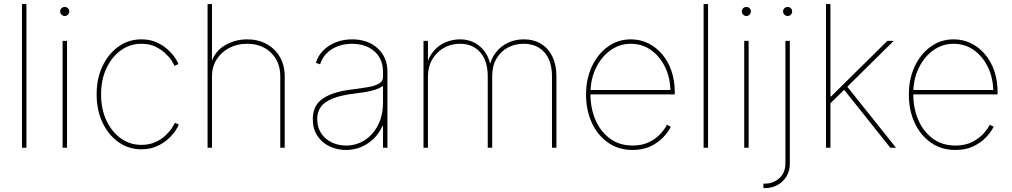

<svg xmlns="http://www.w3.org/2000/svg" viewBox="-20 -748 5125 972"><path d="M113.8 -727.5V0H91.3V-727.5Z M296.9 0V-541H319.3V0ZM308.1 -667Q298.3 -667 291.5 -673.8Q284.7 -680.7 284.7 -689.9Q284.7 -699.7 291.5 -706.3Q298.3 -712.9 308.1 -712.9Q317.4 -712.9 324 -706.3Q330.6 -699.7 330.6 -689.9Q330.6 -680.7 324 -673.8Q317.4 -667 308.1 -667Z M695.8 7.8Q631.3 7.8 580.1 -28.3Q528.8 -64.5 499 -127.4Q469.2 -190.4 469.2 -270.5Q469.2 -350.6 499 -413.3Q528.8 -476.1 580.1 -512.5Q631.3 -548.8 695.8 -548.8Q740.2 -548.8 773.9 -533.2Q807.6 -517.6 831.1 -495.6Q854.5 -473.6 867.4 -453.4Q880.4 -433.1 883.3 -423.8L863.3 -414.6Q860.4 -422.9 848.6 -441.2Q836.9 -459.5 815.9 -479Q794.9 -498.5 765.1 -512.5Q735.4 -526.4 695.8 -526.4Q638.2 -526.4 592 -493.2Q545.9 -460 518.8 -402.3Q491.7 -344.7 491.7 -270.5Q491.7 -195.8 518.8 -137.9Q545.9 -80.1 592 -47.4Q638.2 -14.6 695.8 -14.6Q735.4 -14.6 765.9 -28.3Q796.4 -42 817.4 -61.8Q838.4 -81.5 850.3 -99.9Q862.3 -118.2 865.2 -126.5L885.3 -117.7Q882.3 -107.9 869.1 -87.6Q856 -67.4 832.3 -45.4Q808.6 -23.4 774.4 -7.8Q740.2 7.8 695.8 7.8Z M1053.2 -361.3V0H1030.8V-727.5H1053.2V-423.8H1047.4Q1064.9 -486.3 1116.9 -517.6Q1168.9 -548.8 1231 -548.8Q1287.1 -548.8 1329.8 -525.1Q1372.6 -501.5 1397 -459.5Q1421.4 -417.5 1421.4 -361.3V0H1398.9V-361.3Q1398.9 -435.5 1352.1 -481Q1305.2 -526.4 1231 -526.4Q1180.2 -526.4 1139.9 -505.1Q1099.6 -483.9 1076.4 -446.5Q1053.2 -409.2 1053.2 -361.3Z M1731.9 11.2Q1687 11.2 1648.7 -6.8Q1610.4 -24.9 1586.9 -60.1Q1563.5 -95.2 1563.5 -145.5Q1563.5 -173.8 1572.8 -198.2Q1582 -222.7 1605 -241.9Q1627.9 -261.2 1668.2 -275.1Q1708.5 -289.1 1771 -296.4Q1810.5 -301.3 1844.2 -307.1Q1877.9 -313 1898.4 -324.7Q1918.9 -336.4 1918.9 -357.4V-386.7Q1918.9 -428.7 1899.4 -460Q1879.9 -491.2 1844.7 -508.8Q1809.6 -526.4 1762.7 -526.4Q1722.7 -526.4 1689.5 -513.7Q1656.2 -501 1633.3 -477.8Q1610.4 -454.6 1600.6 -422.4L1579.1 -429.7Q1589.8 -465.8 1616.2 -492.4Q1642.6 -519 1680.4 -533.9Q1718.3 -548.8 1762.7 -548.8Q1803.7 -548.8 1836.7 -536.6Q1869.6 -524.4 1893.1 -502.4Q1916.5 -480.5 1929 -450.9Q1941.4 -421.4 1941.4 -386.7V0H1918.9V-109.9H1916Q1899.9 -73.2 1872.3 -46.4Q1844.7 -19.5 1809.1 -4.2Q1773.4 11.2 1731.9 11.2ZM1731.9 -11.2Q1783.7 -11.2 1826.2 -38.3Q1868.7 -65.4 1893.8 -114.7Q1918.9 -164.1 1918.9 -230V-313Q1908.2 -305.7 1894.5 -299.6Q1880.9 -293.5 1863.3 -289.1Q1845.7 -284.7 1824.5 -281.2Q1803.2 -277.8 1778.3 -274.9Q1705.6 -266.1 1663.6 -249Q1621.6 -231.9 1603.8 -206.3Q1585.9 -180.7 1585.9 -145.5Q1585.9 -104.5 1605.2 -74.5Q1624.5 -44.4 1658 -27.8Q1691.4 -11.2 1731.9 -11.2Z M2124 0V-541H2146.5V-414.1H2138.7Q2149.9 -460.9 2176.3 -490.7Q2202.6 -520.5 2237.5 -534.7Q2272.5 -548.8 2308.6 -548.8Q2369.1 -548.8 2411.9 -511Q2454.6 -473.1 2465.3 -406.2H2456.5Q2465.8 -451.2 2490.7 -482.9Q2515.6 -514.6 2551.8 -531.7Q2587.9 -548.8 2630.9 -548.8Q2682.1 -548.8 2719.2 -526.1Q2756.3 -503.4 2776.6 -461.4Q2796.9 -419.4 2796.9 -361.3V0H2774.4V-361.3Q2774.4 -440.4 2735.6 -483.4Q2696.8 -526.4 2630.9 -526.4Q2586.9 -526.4 2550.8 -507.1Q2514.6 -487.8 2493.2 -450.9Q2471.7 -414.1 2471.7 -361.3V0H2449.2V-361.3Q2449.2 -440.4 2410.9 -483.4Q2372.6 -526.4 2308.6 -526.4Q2262.7 -526.4 2226.1 -505.1Q2189.5 -483.9 2168 -446.8Q2146.5 -409.7 2146.5 -361.3V0Z M3182.6 11.2Q3111.8 11.2 3058.8 -25.6Q3005.9 -62.5 2976.3 -126Q2946.8 -189.5 2946.8 -269Q2946.8 -348.6 2976.6 -411.9Q3006.3 -475.1 3057.6 -512Q3108.9 -548.8 3173.3 -548.8Q3221.7 -548.8 3262.2 -528.6Q3302.7 -508.3 3333 -472.4Q3363.3 -436.5 3379.6 -387.9Q3396 -339.4 3396 -282.7V-270H2958.5V-292.5H3383.3L3374 -283.7Q3374 -351.6 3347.9 -406.5Q3321.8 -461.4 3276.6 -493.9Q3231.4 -526.4 3173.3 -526.4Q3116.7 -526.4 3070.3 -493.2Q3023.9 -460 2996.6 -403.1Q2969.2 -346.2 2969.2 -274.4V-271.5Q2969.2 -199.7 2994.6 -140.9Q3020 -82 3067.9 -46.6Q3115.7 -11.2 3182.6 -11.2Q3231.9 -11.2 3267.1 -29.1Q3302.2 -46.9 3324.5 -71.5Q3346.7 -96.2 3356.4 -116.7L3376 -106.4Q3363.8 -81.1 3338.4 -53.7Q3313 -26.4 3274.2 -7.6Q3235.4 11.2 3182.6 11.2Z M3564.5 -727.5V0H3542V-727.5Z M3747.6 0V-541H3770V0ZM3758.8 -667Q3749 -667 3742.2 -673.8Q3735.4 -680.7 3735.4 -689.9Q3735.4 -699.7 3742.2 -706.3Q3749 -712.9 3758.8 -712.9Q3768.1 -712.9 3774.7 -706.3Q3781.2 -699.7 3781.2 -689.9Q3781.2 -680.7 3774.7 -673.8Q3768.1 -667 3758.8 -667Z M3956.1 -541H3978.5V79.1Q3978.5 117.7 3961.2 145.8Q3943.8 173.8 3915.5 189Q3887.2 204.1 3853.5 204.1H3844.7V181.6H3853.5Q3894 181.6 3925 154.3Q3956.1 127 3956.1 79.1ZM3967.8 -667Q3958 -667 3951.2 -673.8Q3944.3 -680.7 3944.3 -689.9Q3944.3 -699.7 3951.2 -706.3Q3958 -712.9 3967.8 -712.9Q3977.1 -712.9 3983.6 -706.3Q3990.2 -699.7 3990.2 -689.9Q3990.2 -680.7 3983.6 -673.8Q3977.1 -667 3967.8 -667Z M4178.2 -219.7V-259.3H4187L4472.2 -541H4504.4L4261.2 -300.8L4258.3 -297.9ZM4161.6 0V-727.5H4184.1V0ZM4487.3 0 4247.6 -300.8 4264.6 -314.9 4516.1 0Z M4816.9 11.2Q4746.1 11.2 4693.1 -25.6Q4640.1 -62.5 4610.6 -126Q4581.1 -189.5 4581.1 -269Q4581.1 -348.6 4610.8 -411.9Q4640.6 -475.1 4691.9 -512Q4743.2 -548.8 4807.6 -548.8Q4856 -548.8 4896.5 -528.6Q4937 -508.3 4967.3 -472.4Q4997.6 -436.5 5013.9 -387.9Q5030.3 -339.4 5030.3 -282.7V-270H4592.8V-292.5H5017.6L5008.3 -283.7Q5008.3 -351.6 4982.2 -406.5Q4956.1 -461.4 4910.9 -493.9Q4865.7 -526.4 4807.6 -526.4Q4751 -526.4 4704.6 -493.2Q4658.2 -460 4630.9 -403.1Q4603.5 -346.2 4603.5 -274.4V-271.5Q4603.5 -199.7 4628.9 -140.9Q4654.3 -82 4702.1 -46.6Q4750 -11.2 4816.9 -11.2Q4866.2 -11.2 4901.4 -29.1Q4936.5 -46.9 4958.7 -71.5Q4981 -96.2 4990.7 -116.7L5010.3 -106.4Q4998 -81.1 4972.7 -53.7Q4947.3 -26.4 4908.4 -7.6Q4869.6 11.2 4816.9 11.2Z"/></svg>

Font: Inter 17pt Thin
Style: Regular
Weight: 250
Version: Version 4.001;git-66647c0bb